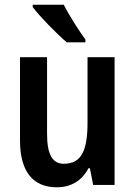

<svg xmlns="http://www.w3.org/2000/svg" viewBox="-20 -852 574 816"><path d="M251 -832H119V-822C147 -784 224 -705 264 -672H343V-684C317 -719 273 -788 251 -832ZM467 -609H352V-332C352 -217 329 -156 251 -156C202 -156 180 -197 180 -283V-609H65V-255C65 -127 117 -56 222 -56C280 -56 328 -83 356 -137H362L376 -66H467Z"/></svg>

Font: Noto Sans Malayalam UI Condensed SemiBold
Style: Regular
Weight: 600
Width: 3
Designer: Jelle Bosma - Monotype Design Team
Foundry: Monotype Imaging Inc.
Version: Version 2.104